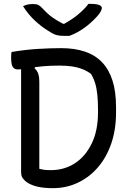

<svg xmlns="http://www.w3.org/2000/svg" viewBox="-20 -971 690 1001"><path d="M585 -384Q585 -295 560 -222.5Q535 -150 490 -98Q445 -46 385 -18Q325 10 256 10Q236 10 218 8.5Q200 7 184 4Q168 1 154 -4Q140 -9 128.5 -15.5Q117 -22 109 -30Q97 -42 93.5 -51Q90 -60 90 -76V-610Q77 -609 72 -609Q60 -609 52 -616Q44 -623 41 -636.5Q38 -650 38 -670Q38 -679 38.5 -686Q39 -693 40 -700Q76 -706 110 -710Q144 -714 177 -716Q210 -718 240.5 -719Q271 -720 299 -720Q369 -720 422.5 -702Q476 -684 512 -646.5Q548 -609 566.5 -551Q585 -493 585 -413ZM163 -621 160 -615Q174 -603 179.5 -586Q185 -569 185 -546V-91Q192 -89 202.5 -87Q213 -85 224.5 -84.5Q236 -84 246 -84Q315 -84 370 -119.5Q425 -155 458 -222.5Q491 -290 491 -386V-396Q491 -442 487.5 -476.5Q484 -511 476 -537.5Q468 -564 454 -586Q434 -601 410 -610.5Q386 -620 357 -624.5Q328 -629 291 -629Q247 -629 210 -626Q184 -623 163 -621ZM342 -784H311Q292 -784 275.5 -788Q259 -792 232 -810Q215 -820 197.5 -833.5Q180 -847 162.5 -863Q145 -879 129.5 -898Q114 -917 100 -939Q113 -945 125 -947.5Q137 -950 154 -950Q171 -950 181 -944.5Q191 -939 203 -926Q226 -900 255 -879Q276 -864 309 -847H315Q356 -870 384 -893Q421 -923 441 -951H447Q471 -951 484.5 -948.5Q498 -946 504.5 -941Q511 -936 511 -929Q511 -923 505 -911Q499 -899 483 -882Q469 -867 453.5 -853Q438 -839 420 -826Q402 -813 382.5 -802.5Q363 -792 342 -784Z"/></svg>

Font: Code D Ace
Style: Regular
Weight: 400
Version: Version 1.085; ttfautohint (v1.8.4.7-5d5b);Nerd Fonts 3.0.2